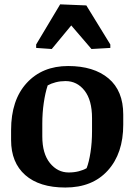

<svg xmlns="http://www.w3.org/2000/svg" viewBox="-20 -840 610 871"><path d="M276.4 10.7Q158.7 10.7 94.5 -45.9Q30.3 -102.5 30.3 -204.6V-250Q30.3 -386.2 101.1 -463.4Q171.9 -540.5 289.1 -540.5Q405.3 -540.5 472.2 -484.4Q539.1 -428.2 539.1 -320.3V-274.4Q539.1 -144 469.2 -66.7Q399.4 10.7 276.4 10.7ZM397.5 -303.7Q397.5 -385.7 363.5 -429Q329.6 -472.2 277.3 -472.2Q253.9 -472.2 232.9 -466.8Q211.9 -461.4 196.3 -452.6Q185.1 -418.5 178.5 -373Q171.9 -327.6 171.9 -279.3V-221.2Q171.9 -143.1 206.5 -100.3Q241.2 -57.6 291.5 -57.6Q315.9 -57.6 337.2 -63Q358.4 -68.4 373 -77.1Q383.8 -105 390.6 -149.2Q397.5 -193.4 397.5 -245.6ZM480.5 -622.6 395 -617.7 303.2 -724.6 214.8 -617.7 144 -622.6V-638.2L252.9 -820.3L371.6 -815.4L480.5 -638.2Z"/></svg>

Font: Noticia Text
Style: Bold
Weight: 700
Designer: JM Sole
Foundry: JM Sole
Version: Version 1.003